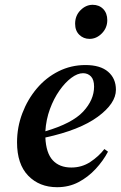

<svg xmlns="http://www.w3.org/2000/svg" viewBox="-20 -766 503 800"><path d="M218 14Q144 14 97.5 -34Q51 -82 51 -173Q51 -236 73 -294Q95 -352 133.5 -397.5Q172 -443 224 -469Q276 -495 336 -495Q398 -495 430.5 -467Q463 -439 463 -392Q463 -335 387.5 -279.5Q312 -224 169 -193Q172 -128 200 -98Q228 -68 277 -68Q321 -68 356 -91Q391 -114 415 -145L430 -134Q410 -96 378.5 -62Q347 -28 307 -7Q267 14 218 14ZM326 -461Q303 -461 277 -441.5Q251 -422 227.5 -388.5Q204 -355 188 -311.5Q172 -268 169 -219Q281 -252 326.5 -301Q372 -350 372 -405Q372 -434 359 -447.5Q346 -461 326 -461ZM353 -604Q328 -604 310.5 -621Q293 -638 293 -667Q293 -701 315.5 -723.5Q338 -746 366 -746Q393 -746 410 -728.5Q427 -711 427 -682Q427 -650 404.5 -627Q382 -604 353 -604Z"/></svg>

Font: DeepMind Serif Text
Style: Italic
Weight: 400
Italic angle: -12°
Designer: Frank Grießhammer / Modifications: Colophon Foundry
Foundry: Colophon Foundry
Version: Version 5.003; ttfautohint (v1.8.2)